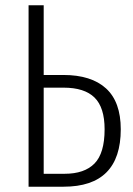

<svg xmlns="http://www.w3.org/2000/svg" viewBox="-20 -705 504 725"><path d="M219.2 -421.9Q324.7 -421.9 380.4 -371.1Q436 -320.3 436 -216.8Q436 0 220.2 0H87.9V-685.1H145V-421.9ZM224.1 -48.8Q298.8 -48.8 336.9 -87.6Q375 -126.5 375 -216.8Q375 -299.3 336.9 -336.7Q298.8 -374 220.2 -374H145V-48.8Z"/></svg>

Font: Fira Sans Compressed Light
Style: Regular
Weight: 300
Width: 1
Designer: Carrois Corporate & Edenspiekermann AG
Foundry: Carrois Corporate GbR & Edenspiekermann AG
Version: Version 4.203;PS 004.203;hotconv 1.0.88;makeotf.lib2.5.64775